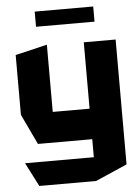

<svg xmlns="http://www.w3.org/2000/svg" viewBox="-60 -746 726 997"><g transform="rotate(-5 303.0 -248.0)"><path d="M104 204 41 81V80H399V-14H116L41 -172V-484L206 -523H207V-173H399V-519H565V132L400 204ZM159 -621V-700H464V-621Z"/></g></svg>

Font: Foldit Thin
Style: Bold
Weight: 700
Version: Version 1.003